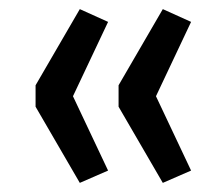

<svg xmlns="http://www.w3.org/2000/svg" viewBox="-20 -484 483 421"><path d="M155 -83 58 -250V-297L155 -464L217 -436L140 -273L217 -110ZM337 -83 240 -250V-297L337 -464L399 -436L322 -273L399 -110Z"/></svg>

Font: Nunitoga
Style: Medium
Weight: 500
Designer: Vernon Adams
Foundry: Vernon Adams
Version: Version 1.0